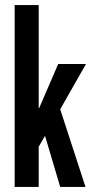

<svg xmlns="http://www.w3.org/2000/svg" viewBox="-20 -739 373 759"><path d="M38 -719H133V-312H135L210 -486H320L218 -307L318 0H218L158 -202L133 -159V0H38Z"/></svg>

Font: Osterbar
Style: Regular
Weight: 500
Width: 3
Designer: Peter Wiegel, Basierend auf Erbar schmal-halbfette Grotesk v. Jacob Erbar
Foundry: Peter Wiegel
Version: Version 1.0